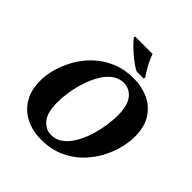

<svg xmlns="http://www.w3.org/2000/svg" viewBox="-242 -1108 1297 1297"><g transform="rotate(45 406.0 -460.0)"><path d="M354 11Q272 11 207.5 -20.5Q143 -52 105 -114Q67 -176 67 -266Q67 -324 85 -387Q103 -450 138 -510Q173 -570 225.5 -618.5Q278 -667 347.5 -696Q417 -725 504 -725Q579 -725 643.5 -696Q708 -667 747.5 -606.5Q787 -546 787 -450Q787 -395 770 -332Q753 -269 719 -208.5Q685 -148 633 -98Q581 -48 511 -18.5Q441 11 354 11ZM379 -59Q425 -59 461.5 -86.5Q498 -114 525 -159.5Q552 -205 569.5 -259.5Q587 -314 595.5 -369.5Q604 -425 604 -471Q604 -567 568 -611.5Q532 -656 478 -656Q431 -656 394.5 -628.5Q358 -601 331.5 -555.5Q305 -510 287 -455.5Q269 -401 260.5 -345.5Q252 -290 252 -244Q252 -147 289 -103Q326 -59 379 -59ZM484 -771Q452 -787 416 -815.5Q380 -844 350 -873.5Q320 -903 307 -921L310 -931H476Q484 -906 498.5 -877Q513 -848 528 -823Q543 -798 554 -784L551 -771Z"/></g></svg>

Font: Noto Serif ExtraBold
Style: Italic
Weight: 800
Italic angle: -12°
Designer: Monotype Design Team
Foundry: Monotype Imaging Inc.
Version: Version 2.013